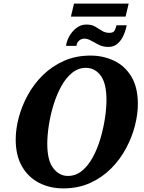

<svg xmlns="http://www.w3.org/2000/svg" viewBox="-20 -1033 800 1064"><path d="M373 -941 390 -1013H693L676 -941ZM581 -773Q551 -773 528 -784.5Q505 -796 485 -807.5Q465 -819 448 -819Q431 -819 418 -807.5Q405 -796 404 -779H346Q349 -805 364 -832Q379 -859 403.5 -878Q428 -897 459 -897Q488 -897 507.5 -885.5Q527 -874 545 -862.5Q563 -851 586 -851Q609 -851 615.5 -864.5Q622 -878 626 -893H682Q677 -865 664.5 -837Q652 -809 631.5 -791Q611 -773 581 -773ZM331 11Q256 11 196 -20Q136 -51 101.5 -111.5Q67 -172 67 -260Q67 -318 84 -382Q101 -446 134.5 -507Q168 -568 218 -617Q268 -666 334 -695.5Q400 -725 482 -725Q552 -725 612 -696.5Q672 -668 708 -608.5Q744 -549 744 -456Q744 -401 728 -337.5Q712 -274 679 -212Q646 -150 596.5 -100Q547 -50 480.5 -19.5Q414 11 331 11ZM356 -58Q400 -58 434.5 -86.5Q469 -115 494.5 -162Q520 -209 536.5 -265Q553 -321 561.5 -377Q570 -433 570 -479Q570 -571 538 -614Q506 -657 456 -657Q413 -657 378.5 -628.5Q344 -600 318.5 -553Q293 -506 276 -450Q259 -394 250.5 -338Q242 -282 242 -236Q242 -143 275.5 -100.5Q309 -58 356 -58Z"/></svg>

Font: Noto Serif SemiCondensed ExtraBold
Style: Italic
Weight: 800
Width: 4
Italic angle: -12°
Designer: Monotype Design Team
Foundry: Monotype Imaging Inc.
Version: Version 2.014; ttfautohint (v1.8.4.7-5d5b)